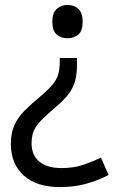

<svg xmlns="http://www.w3.org/2000/svg" viewBox="-20 -566 474 778"><path d="M292 -304Q292 -267 284.5 -239Q277 -211 259 -186.5Q241 -162 208 -134Q170 -102 148 -79.5Q126 -57 117 -36Q108 -15 108 15Q108 63 139.5 89Q171 115 229 115Q279 115 317 102Q355 89 389 73L420 143Q380 164 331.5 178Q283 192 223 192Q128 192 76 145Q24 98 24 17Q24 -28 38.5 -59.5Q53 -91 79.5 -117.5Q106 -144 142 -174Q176 -203 193 -223.5Q210 -244 216 -265Q222 -286 222 -314V-331H292ZM315 -478Q315 -441 297.5 -426Q280 -411 253 -411Q228 -411 210 -426Q192 -441 192 -478Q192 -514 210 -530Q228 -546 253 -546Q280 -546 297.5 -530Q315 -514 315 -478Z"/></svg>

Font: Noto Sans Tifinagh
Style: Regular
Weight: 400
Designer: JamraPatel
Foundry: JamraPatel LLC
Version: Version 2.004; ttfautohint (v1.8.4.7-5d5b)